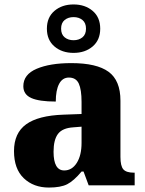

<svg xmlns="http://www.w3.org/2000/svg" viewBox="-20 -834 654 864"><path d="M43 -154Q43 -235 97.5 -274.5Q152 -314 265 -318L347 -321V-375Q347 -431 334.5 -458Q322 -485 290 -485Q261 -485 246 -456.5Q231 -428 231 -377Q156 -377 120.5 -393Q85 -409 85 -446Q85 -499 145 -524.5Q205 -550 301 -550Q415 -550 468.5 -511Q522 -472 522 -381V-128Q522 -87 535 -72Q548 -57 582 -57H586V0H379L356 -62H347Q312 -20 282.5 -5Q253 10 200 10Q131 10 87 -32Q43 -74 43 -154ZM347 -191V-264L310 -261Q261 -258 241 -231.5Q221 -205 221 -151Q221 -67 269 -67Q304 -67 325.5 -101Q347 -135 347 -191ZM191 -705Q191 -756 225 -785Q259 -814 311 -814Q363 -814 397 -785Q431 -756 431 -705Q431 -654 397 -625Q363 -596 311 -596Q259 -596 225 -625Q191 -654 191 -705ZM367 -705Q367 -731 351 -744Q335 -757 311 -757Q287 -757 271 -744Q255 -731 255 -705Q255 -679 271 -666Q287 -653 311 -653Q335 -653 351 -666Q367 -679 367 -705Z"/></svg>

Font: Noto Serif ExtraBold
Style: Regular
Weight: 800
Designer: Monotype Design Team
Foundry: Monotype Imaging Inc.
Version: Version 1.001